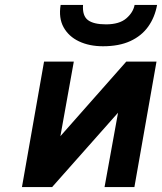

<svg xmlns="http://www.w3.org/2000/svg" viewBox="-20 -762 660 782"><path d="M69.4 0 159.4 -511H280.6L226 -207.4L494.2 -511H617.4L527.4 0H405.8L460.8 -303L192.2 0ZM399.4 -573.6Q343.9 -573.6 301.8 -593.5Q259.7 -613.4 238.9 -651.1Q218.2 -688.8 227 -742H318.2Q315 -697.9 338 -680.3Q361 -662.8 411.6 -662.8Q465.9 -662.8 494.2 -687Q522.5 -711.2 528.2 -742H619.8Q610.7 -691.7 583.7 -653.8Q556.7 -615.8 510.8 -594.7Q464.9 -573.6 399.4 -573.6Z"/></svg>

Font: Overpass
Style: Italic
Weight: 400
Italic angle: -10°
Designer: Delve Withrington, Dave Bailey, Thomas Jockin
Foundry: Delve Fonts LLC
Version: Version 4.000